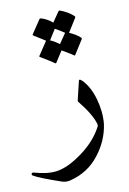

<svg xmlns="http://www.w3.org/2000/svg" viewBox="-180 -717 675 1006"><g transform="rotate(-10 158.0 -214.5)"><path d="M246 -279Q247 -283 249 -284Q254 -286 264 -276Q303 -236 322 -169Q342 -100 336 -35Q324 53 266 127Q208 202 114 226Q90 233 66 225Q8 205 -28.5 190.5Q-65 176 -79 167Q-83 164 -83 161Q-83 157 -80 154Q-77 151 -71 153Q-36 163 -7 166.5Q22 170 47 167Q72 164 100.5 152.5Q129 141 161 120Q256 59 300 -24Q304 -30 302 -40Q287 -93 224 -171Q221 -176 222 -179ZM99 -634Q101 -637 107 -636Q124 -631 139 -622.5Q154 -614 167 -603L204 -657Q206 -660 212 -659Q252 -645 283 -617Q287 -613 284 -608L239 -536Q255 -529 269.5 -520.5Q284 -512 297 -500Q301 -496 298 -491L250 -415Q248 -412 241 -417Q238 -420 224 -428.5Q210 -437 184 -452L146 -393Q143 -388 136 -394Q132 -397 115 -408Q98 -419 66 -438Q62 -441 65 -444L113 -516Q105 -521 89.5 -531Q74 -541 51 -555Q47 -558 50 -561ZM182 -486 218 -539V-540Q211 -545 198.5 -552.5Q186 -560 169 -570L134 -514Q147 -509 159 -501.5Q171 -494 182 -486Z"/></g></svg>

Font: Amiri
Style: Regular
Weight: 400
Designer: Khaled Hosny
Version: Version 0.114